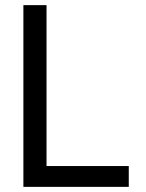

<svg xmlns="http://www.w3.org/2000/svg" viewBox="-20 -727 568 747"><path d="M71 -707H161V-81H481V0H71Z"/></svg>

Font: PlemolJP
Style: Regular
Weight: 400
Monospace: yes
Version: v2.0.4; ttfautohint (v1.8.4.7-5d5b-dirty) -l 6 -r 45 -G 200 